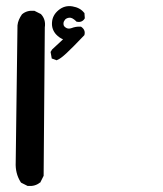

<svg xmlns="http://www.w3.org/2000/svg" viewBox="-20 -446 540 638"><path d="M70.8 171.4 51.3 161.6 49.8 160.6 48.8 159.2Q30.3 130.4 32.2 92.8L38.1 -361.3V-361.8Q39.1 -371.6 43 -380.6Q46.9 -389.6 52.7 -397.9L53.2 -398.4L53.7 -398.9Q69.3 -412.1 93.3 -410.2H94.2L95.2 -409.7L114.7 -399.9L115.7 -399.4L116.7 -398.4Q132.8 -380.9 128.9 -355L125 136.7V138.2L124.5 139.2L114.7 158.7L114.3 160.2L112.8 160.6Q96.7 173.8 72.8 171.9H71.8ZM166 -246.6 155.3 -250.5 151.9 -251.5 151.4 -254.9 148.4 -271.5 147.9 -273.4 149.4 -275.4 152.3 -280.3 152.8 -281.2 153.3 -281.7 189.5 -315.4Q177.2 -320.3 166.5 -331.5Q159.2 -339.4 155.5 -349.6Q151.9 -359.9 152.8 -371.6Q154.3 -395.5 174.3 -412.1Q194.8 -429.2 220.7 -424.8Q246.6 -420.4 259.3 -403.8L260.7 -402.8V-400.9L261.7 -387.2V-385.3L260.7 -383.3Q251.5 -370.1 234.9 -374L233.4 -374.5L232.4 -376Q219.7 -388.2 210.4 -387.2Q201.2 -386.2 196.3 -380.9Q193.8 -377.9 192.4 -374.8Q190.9 -371.6 190.9 -367.2Q190.9 -365.2 191.4 -363Q191.9 -360.8 193.6 -358.6Q195.3 -356.4 198.2 -354.5Q206.1 -348.6 217.3 -352.5Q232.4 -358.4 247.6 -357.4H249L250.5 -356.4Q264.6 -346.2 260.7 -330.6L260.3 -329.1L259.3 -328.1Q222.2 -289.1 201.2 -269.5Q180.2 -250 169.9 -246.6L168 -245.6Z"/></svg>

Font: NaikaiFont
Style: SemiBold
Weight: 600
Version: Version 1.89